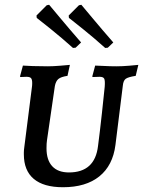

<svg xmlns="http://www.w3.org/2000/svg" viewBox="-20 -776 600 805"><path d="M175 -154Q175 -105 199 -79Q223 -53 269 -53Q378 -53 391 -164Q399 -225 407.5 -303Q416 -381 419 -412Q421 -438 417 -446Q413 -454 398 -454L368 -453L367 -456L379 -501Q389 -501 415.5 -499.5Q442 -498 469 -498Q493 -498 522 -500.5Q551 -503 560 -504L549 -458Q517 -453 507 -445.5Q497 -438 495 -417L464 -168Q453 -82 396.5 -36.5Q340 9 244 9Q163 9 121.5 -26Q80 -61 80 -129V-137Q80 -146 82 -160L114 -412Q115 -418 115 -428Q115 -443 110 -448.5Q105 -454 91 -454L65 -453L64 -456L76 -501Q87 -500 117.5 -499Q148 -498 181 -498Q202 -498 232.5 -500.5Q263 -503 273 -504L263 -458Q236 -454 225 -445Q214 -436 210 -415L177 -188Q175 -176 175 -154ZM134 -701 133 -711 176 -754 186 -756Q198 -742 235 -697.5Q272 -653 320 -598L297 -576L286 -575Q238 -618 192.5 -654.5Q147 -691 134 -701ZM269 -701 268 -711 311 -754 321 -756Q333 -742 370 -697.5Q407 -653 455 -598L432 -576L421 -575Q373 -618 327.5 -654.5Q282 -691 269 -701Z"/></svg>

Font: Alegreya SC Medium
Style: Italic
Weight: 500
Italic angle: -7°
Designer: Juan Pablo del Peral
Foundry: Huerta Tipografica
Version: Version 2.007; ttfautohint (v1.6)